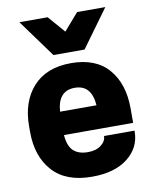

<svg xmlns="http://www.w3.org/2000/svg" viewBox="-88 -845 732 924"><g transform="rotate(-10 278.0 -383.5)"><path d="M526 -208H188Q192 -154 217 -130.5Q242 -107 288 -107Q328 -107 352.5 -126Q377 -145 377 -170H526V-166Q526 -88 462.5 -37.5Q399 13 287 13Q160 13 95 -59Q30 -131 30 -251V-279Q30 -398 95 -470.5Q160 -543 281 -543Q402 -543 464 -471Q526 -399 526 -279ZM71 -780H209L281 -697L353 -780H491L357 -596H205ZM189 -322H367Q360 -423 278 -423Q196 -423 189 -322Z"/></g></svg>

Font: Cooper Hewitt
Style: Bold
Weight: 711
Designer: Village Type and Design LLC
Foundry: Cooper Hewitt Smithsonian Design Museum
Version: 1.000